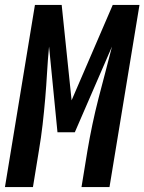

<svg xmlns="http://www.w3.org/2000/svg" viewBox="-37 -755 583 775"><path d="M-17 0 104 -735H212L252 -350L418 -735H526L405 0H292L316 -147Q325 -200 336 -252.5Q347 -305 360.5 -357.5Q374 -410 388 -462.5Q402 -515 415 -567L265 -221H195L161 -567Q156 -515 153 -462.5Q150 -410 145.5 -357.5Q141 -305 135 -252.5Q129 -200 120 -147L96 0Z"/></svg>

Font: Iosevka Curly
Style: Bold Italic
Weight: 700
Italic angle: -9°
Monospace: yes
Designer: Belleve Invis
Foundry: Belleve Invis
Version: Version 22.1.2; ttfautohint (v1.8.4)